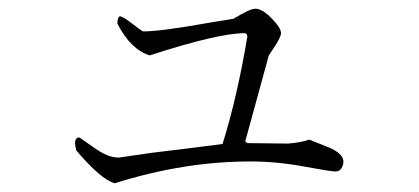

<svg xmlns="http://www.w3.org/2000/svg" viewBox="-20 -510 960 440"><path d="M767 -140Q767 -132 762.5 -124.5Q758 -117 749 -117Q738 -117 676 -128.5Q614 -140 554 -140Q401 -140 243 -90Q211 -99 155 -165Q152 -175 152 -182Q152 -195 162 -195L195 -172Q228 -148 253 -149L329 -160Q382 -166 490 -180Q524 -289 547 -427Q545 -434 541 -434Q480 -434 323 -383Q279 -397 249 -456Q249 -470 255 -473Q265 -470 284 -455Q303 -440 308 -438Q348 -438 460 -458L515 -467Q553 -490 565 -490Q581 -490 602.5 -468Q624 -446 624 -434Q624 -426 610 -404L596 -383L542 -186L547 -182L640 -181Q668 -183 689 -190L741 -169Q767 -155 767 -140Z"/></svg>

Font: cwTeXMing
Style: Medium
Weight: 500
Version: Version 1.17